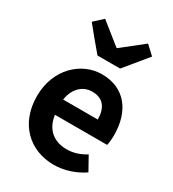

<svg xmlns="http://www.w3.org/2000/svg" viewBox="-206 -972 994 1100"><g transform="rotate(30 290.5 -422.0)"><path d="M445 -238H532C536 -252 539 -279 539 -306C539 -462 459 -574 305 -574C172 -574 44 -461 44 -280C44 -95 166 14 323 14C392 14 463 -10 518 -48L468 -138C427 -113 388 -100 343 -100C259 -100 199 -147 187 -238H359ZM228 -429C250 -450 278 -460 307 -460C380 -460 413 -412 413 -337H298H184C190 -378 206 -408 228 -429ZM165 -729 228 -654H303H378L502 -805L445 -858L305 -747H300L161 -858L103 -805Z"/></g></svg>

Font: GenSekiGothic2 TW B
Style: Regular
Weight: 700
Version: Version 2.100;PS 2.1;hotconv 16.6.51;makeotf.lib2.5.65220 DE